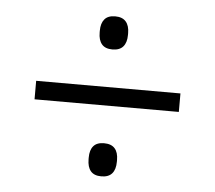

<svg xmlns="http://www.w3.org/2000/svg" viewBox="-40 -571 578 517"><g transform="rotate(5 249.5 -312.0)"><path d="M444.5 -286.5H54.5V-336.5H444.5ZM251.5 -95.5Q232 -95.5 222.8 -106.5Q213.5 -117.5 213.5 -138.5V-143Q213.5 -163.5 222.8 -174.2Q232 -185 251.5 -185Q271 -185 280.5 -174.2Q290 -163.5 290 -143V-138.5Q290 -117.5 280.5 -106.5Q271 -95.5 251.5 -95.5ZM251.5 -438.5Q232 -438.5 222.8 -449.5Q213.5 -460.5 213.5 -481V-486Q213.5 -506 222.8 -517Q232 -528 251.5 -528Q271 -528 280.5 -517Q290 -506 290 -486V-481Q290 -460.5 280.5 -449.5Q271 -438.5 251.5 -438.5Z"/></g></svg>

Font: Anek Kannada Medium Light
Style: Regular
Weight: 300
Version: Version 1.003